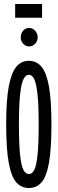

<svg xmlns="http://www.w3.org/2000/svg" viewBox="-20 -932 290 963"><path d="M125 11Q87 11 62 -17Q37 -45 24 -114.5Q11 -184 11 -308Q11 -429 24 -498.5Q37 -568 62 -597.5Q87 -627 125 -627Q163 -627 188 -597.5Q213 -568 225.5 -498.5Q238 -429 238 -308Q238 -184 225.5 -114.5Q213 -45 188 -17Q163 11 125 11ZM125 -59Q141 -59 151.5 -79Q162 -99 168 -152.5Q174 -206 174 -308Q174 -406 168 -460Q162 -514 151.5 -535.5Q141 -557 125 -557Q109 -557 98 -535.5Q87 -514 81 -460Q75 -406 75 -308Q75 -206 81 -152.5Q87 -99 98 -79Q109 -59 125 -59ZM126 -699Q109 -699 96.5 -712.5Q84 -726 84 -745Q84 -764 96 -778Q108 -792 126 -792Q143 -792 156 -778Q169 -764 169 -745Q169 -726 156 -712.5Q143 -699 126 -699ZM56 -843V-912H191V-843Z"/></svg>

Font: Inconsolata UltraCondensed SemiBold
Style: Regular
Weight: 600
Width: 1
Monospace: yes
Designer: Raph Levien, Cyreal, Brenton Simpson
Foundry: Raph Levien, Cyreal, Google
Version: Version 3.001; ttfautohint (v1.8.2.53-6de2)